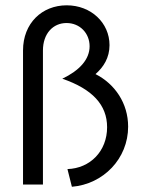

<svg xmlns="http://www.w3.org/2000/svg" viewBox="-20 -695 561 723"><path d="M250.7 8.3C368.8 -1.4 462.5 -97.2 462.5 -218.1C462.5 -306.2 412.5 -379.2 339.6 -416C370.1 -442.4 392.4 -477.8 392.4 -525C392.4 -609 322.9 -675 231.2 -675C138.2 -675 66.7 -607.6 66.7 -504.9V0H141.7V-504.9C141.7 -568.8 179.9 -608.3 230.6 -608.3C280.6 -608.3 317.4 -570.1 317.4 -520.8C317.4 -471.5 279.9 -429.9 214.6 -398.6C327.8 -359.7 383.3 -300 383.3 -216C383.3 -125.7 319.4 -61.1 234 -58.3Z"/></svg>

Font: Afacad
Style: Regular
Weight: 400
Designer: Kristian Moeller
Foundry: Dicotype
Version: Version 1.000